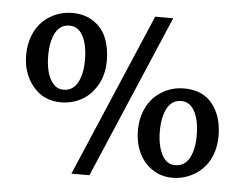

<svg xmlns="http://www.w3.org/2000/svg" viewBox="-52 -816 1129 881"><g transform="rotate(5 512.0 -375.5)"><path d="M230 -321.8Q150.9 -321.8 102.1 -380.6Q53.2 -439.5 53.2 -524.4Q53.2 -573.2 69.1 -613.8Q85 -654.3 112.1 -680.4Q139.2 -706.5 173.8 -720.7Q208.5 -734.9 247.1 -734.9Q306.2 -734.9 346.9 -707Q387.7 -679.2 406 -634Q424.3 -588.9 424.3 -530.3Q424.3 -465.3 396.2 -417Q368.2 -368.7 324.7 -345.2Q281.2 -321.8 230 -321.8ZM237.3 -380.4Q280.3 -380.4 302.2 -419.9Q324.2 -459.5 324.2 -525.4Q324.2 -592.3 302.7 -634Q281.2 -675.8 240.2 -675.8Q197.3 -675.8 175.8 -636Q154.3 -596.2 154.3 -529.8Q154.3 -488.8 163.1 -455.6Q171.9 -422.4 190.9 -401.4Q210 -380.4 237.3 -380.4ZM307.6 0 627.9 -751H710.9L390.6 0ZM694.8 -229.5Q694.8 -165.5 716.3 -122.8Q737.8 -80.1 777.8 -80.1Q821.3 -80.1 843.3 -119.6Q865.2 -159.2 865.2 -225.1Q865.2 -292 843.5 -334Q821.8 -376 780.8 -376Q738.3 -376 716.6 -335.9Q694.8 -295.9 694.8 -229.5ZM594.2 -224.1Q594.2 -272.9 610.1 -313.5Q626 -354 653.1 -380.1Q680.2 -406.2 714.8 -420.4Q749.5 -434.6 788.1 -434.6Q875.5 -434.6 920.4 -377.4Q965.3 -320.3 965.3 -230Q965.3 -181.2 949 -140.9Q932.6 -100.6 905.3 -75Q877.9 -49.3 843.3 -35.4Q808.6 -21.5 771 -21.5Q718.3 -21.5 677.2 -49.3Q636.2 -77.1 615.2 -123Q594.2 -168.9 594.2 -224.1Z"/></g></svg>

Font: HaufeMerriweather
Style: Regular
Weight: 400
Designer: Eben Sorkin ( eben@eyebytes.com )
Foundry: Eben Sorkin
Version: Version 1.56